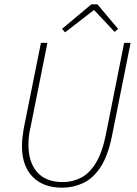

<svg xmlns="http://www.w3.org/2000/svg" viewBox="-20 -859 634 891"><path d="M268 12Q181 12 131.5 -38.5Q82 -89 82 -180Q82 -200 84 -219Q86 -238 90 -262L170 -660H200L122 -270Q116 -246 114 -226Q112 -206 112 -188Q112 -106 152.5 -60Q193 -14 272 -14Q316 -14 355.5 -34Q395 -54 425 -103Q455 -152 472 -238L556 -660H586L500 -230Q481 -135 446 -82.5Q411 -30 365 -9Q319 12 268 12ZM282 -709 268 -725 404 -839H432L528 -725L512 -711L418 -811H414Z"/></svg>

Font: Source Sans Variable
Style: Italic
Weight: 200
Italic angle: -11°
Designer: Paul D. Hunt
Foundry: Adobe Systems Incorporated
Version: Version 3.006;hotconv 1.0.111;makeotfexe 2.5.65597